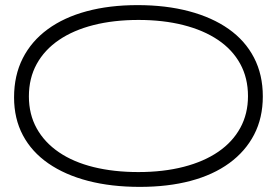

<svg xmlns="http://www.w3.org/2000/svg" viewBox="-20 -717 1083 751"><path d="M527 14Q415 14 324.5 -9.5Q234 -33 169 -78Q104 -123 69.5 -188Q35 -253 35 -336Q35 -422 69 -489Q103 -556 166.5 -602.5Q230 -649 319 -673Q408 -697 518 -697Q629 -697 719.5 -673Q810 -649 874.5 -603.5Q939 -558 973.5 -491.5Q1008 -425 1008 -340Q1008 -256 974 -190.5Q940 -125 877 -79Q814 -33 725.5 -9.5Q637 14 527 14ZM521 -44Q619 -44 698.5 -64.5Q778 -85 834 -123.5Q890 -162 920 -217Q950 -272 950 -341Q950 -412 919.5 -467.5Q889 -523 832.5 -561Q776 -599 697 -619Q618 -639 522 -639Q425 -639 346 -619Q267 -599 210.5 -560.5Q154 -522 123.5 -466.5Q93 -411 93 -340Q93 -270 123.5 -215Q154 -160 210.5 -121.5Q267 -83 346 -63.5Q425 -44 521 -44Z"/></svg>

Font: Fredoka Expanded Light
Style: Regular
Weight: 300
Width: 7
Designer: Ben Nathan
Foundry: Milena B. Brandão, Ben Nathan
Version: Version 2.001